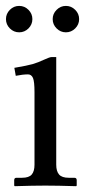

<svg xmlns="http://www.w3.org/2000/svg" viewBox="-20 -638 305 660"><path d="M174.6 -540.3Q161.1 -553.7 161.1 -572.3Q161.1 -590.8 174.6 -604.2Q188 -617.7 206.5 -617.7Q225.1 -617.7 238.5 -604.2Q252 -590.8 252 -572.3Q252 -553.7 238.5 -540.3Q225.1 -526.9 206.5 -526.9Q188 -526.9 174.6 -540.3ZM13.9 -540.3Q0.5 -553.7 0.5 -572.3Q0.5 -590.8 13.9 -604.2Q27.3 -617.7 45.9 -617.7Q64.5 -617.7 77.9 -604.2Q91.3 -590.8 91.3 -572.3Q91.3 -553.7 77.9 -540.3Q64.5 -526.9 45.9 -526.9Q27.3 -526.9 13.9 -540.3ZM173.3 -71.8Q173.3 -49.3 183.1 -38.1Q192.9 -26.9 216.3 -26.9H235.4Q243.7 -26.9 243.7 -18.6V0L241.7 2Q176.8 0 135.7 0Q94.7 0 30.8 2L28.8 0V-18.6Q28.8 -26.9 36.6 -26.9H55.7Q79.6 -26.9 89.1 -38.1Q98.6 -49.3 98.6 -71.8V-320.8Q98.6 -357.9 93.3 -370.1Q87.9 -382.3 76.2 -382.3Q58.6 -382.3 34.2 -377.4L29.3 -404.8Q74.7 -412.6 92.5 -417.7Q110.4 -422.9 133.3 -433.6Q150.9 -441.9 158.2 -441.9H173.3Z"/></svg>

Font: Libertinage
Style: l
Weight: 400
Designer: OSP
Foundry: OSP
Version: Version 1.0; 2008; OFL relea